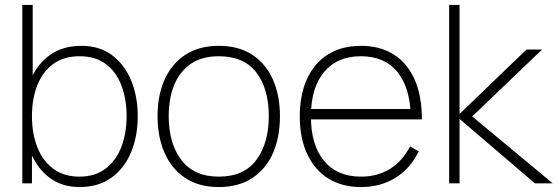

<svg xmlns="http://www.w3.org/2000/svg" viewBox="-20 -740 2251 775"><path d="M301 15Q229.5 15 179.5 -23Q129.5 -61 103.2 -125.8Q77 -190.5 77 -271Q77 -353 103.5 -417.2Q130 -481.5 181.8 -518.2Q233.5 -555 309 -555Q381.5 -555 432.2 -517.2Q483 -479.5 509.5 -415Q536 -350.5 536 -271Q536 -190 509 -125.2Q482 -60.5 429.8 -22.8Q377.5 15 301 15ZM70 0V-720H112V-425H109V0ZM301 -27Q363.5 -27 405.8 -59Q448 -91 469.5 -146.2Q491 -201.5 491 -271Q491 -340 470.2 -394.8Q449.5 -449.5 407.5 -481.2Q365.5 -513 301 -513Q238 -513 195.2 -482Q152.5 -451 130.8 -396.2Q109 -341.5 109 -271Q109 -201.5 130.5 -146.2Q152 -91 194.8 -59Q237.5 -27 301 -27Z M863 15Q783 15 728 -21.5Q673 -58 644.5 -122.5Q616 -187 616 -271Q616 -356 645 -420Q674 -484 729.2 -519.5Q784.5 -555 863 -555Q943.5 -555 998.5 -518.8Q1053.5 -482.5 1081.8 -418.5Q1110 -354.5 1110 -271Q1110 -185.5 1081.5 -121.2Q1053 -57 997.8 -21Q942.5 15 863 15ZM863 -27Q965 -27 1015 -94.8Q1065 -162.5 1065 -271Q1065 -381.5 1014.8 -447.2Q964.5 -513 863 -513Q794.5 -513 749.8 -482Q705 -451 683 -396.5Q661 -342 661 -271Q661 -161 712.2 -94Q763.5 -27 863 -27Z M1437 15Q1360.5 15 1305.2 -19.5Q1250 -54 1220 -118Q1190 -182 1190 -270Q1190 -358.5 1219.8 -422.5Q1249.5 -486.5 1304.8 -520.8Q1360 -555 1437 -555Q1514.5 -555 1569.5 -520Q1624.5 -485 1653.8 -418.5Q1683 -352 1683 -258H1638V-272Q1635 -388.5 1583.2 -450.8Q1531.5 -513 1437 -513Q1341 -513 1288 -449.2Q1235 -385.5 1235 -270Q1235 -154.5 1288 -90.8Q1341 -27 1437 -27Q1504 -27 1554.5 -58.5Q1605 -90 1635 -149L1670 -129Q1637 -60 1576.5 -22.5Q1516 15 1437 15ZM1217 -258V-300H1657V-258Z M1793 0V-720H1835V-280L2105 -540H2168L1886 -270L2211 0H2139L1835 -260V0Z"/></svg>

Font: Manrope ExtraLight ExtraLight
Style: Regular
Weight: 250
Version: Version 4.501